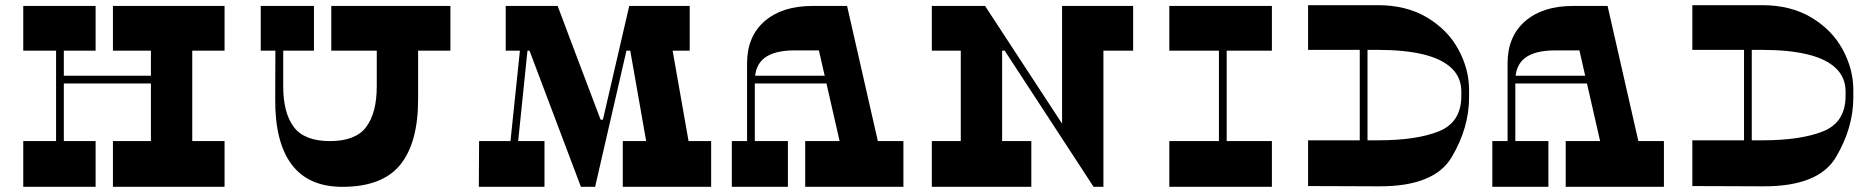

<svg xmlns="http://www.w3.org/2000/svg" viewBox="-20 -723 7242 743"><path d="M208 -400V-430H636V-400ZM197 -588H227V-146H197ZM350 -177V0H70V-177ZM350 -700V-527H70V-700ZM564 -588H724V-146H564ZM849 -177V0H417V-177ZM849 -700V-527H417V-700Z M1598 -339Q1598 -170 1528.5 -85Q1459 0 1305 0Q1174 0 1109 -86Q1044 -172 1045 -339L1046 -623H1076V-389Q1076 -286 1117 -231.5Q1158 -177 1257 -177Q1356 -177 1397 -231.5Q1438 -286 1438 -389V-623H1598ZM1723 -527H1262V-700H1723ZM1195 -527H989V-700H1195Z M2486 -146 2417 -538H2581L2650 -146ZM2732 0H2390V-177H2732ZM2329 -230H2289L2283 -260H2333ZM2649 -527H2391L2431 -700H2649ZM2269 0H2228L2006 -588H2180L2317 -226ZM2415 -700H2444L2283 0H2253ZM2203 -527H1937V-700H2138ZM2087 0H1833L1834 -177H2087ZM2010 -700H2039L1967 0H1937Z M3096 0V-177H3476V0ZM2812 0V-177H3029V0ZM2871 -478Q2871 -582 2939 -641Q3007 -700 3124 -700H3258L3386 -138H3238L3149 -528H3055Q2978 -528 2939.5 -499.5Q2901 -471 2901 -410V-147L2871 -148ZM2881 -400V-430H3302V-400Z M3698 -538H3858V-146H3698ZM3971 -177V0H3586V-177ZM3779 -700 3894 -527H3586V-700ZM4090 -588H4250V0H4236L4090 -226ZM4365 -700V-527H4090V-700ZM4212 0 3755 -700H3792L4250 0Z M4697 -588H4727V-146H4697ZM4902 -177V0H4505V-177ZM4902 -700V-527H4505V-700Z M5242 -548H5272V-146H5242ZM5312 -703Q5423 -703 5503 -655Q5583 -607 5624 -531Q5665 -455 5665 -375V-346Q5665 -228 5597.5 -114.5Q5530 -1 5316 -2L5042 -3V-180H5312Q5462 -180 5548.5 -215Q5635 -250 5635 -352V-369Q5635 -423 5597.5 -459Q5560 -495 5488 -512.5Q5416 -530 5312 -530H5042V-703Z M6039 0V-177H6419V0ZM5755 0V-177H5972V0ZM5814 -478Q5814 -582 5882 -641Q5950 -700 6067 -700H6201L6329 -138H6181L6092 -528H5998Q5921 -528 5882.5 -499.5Q5844 -471 5844 -410V-147L5814 -148ZM5824 -400V-430H6245V-400Z M6729 -548H6759V-146H6729ZM6799 -703Q6910 -703 6990 -655Q7070 -607 7111 -531Q7152 -455 7152 -375V-346Q7152 -228 7084.5 -114.5Q7017 -1 6803 -2L6529 -3V-180H6799Q6949 -180 7035.5 -215Q7122 -250 7122 -352V-369Q7122 -423 7084.5 -459Q7047 -495 6975 -512.5Q6903 -530 6799 -530H6529V-703Z"/></svg>

Font: Space Cowgirl
Style: Regular
Weight: 400
Designer: Valery Marier
Foundry: Valery Marier
Version: Version 1.000